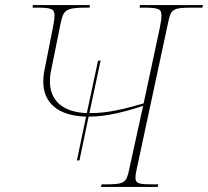

<svg xmlns="http://www.w3.org/2000/svg" viewBox="-20 -734 817 754"><path d="M282 -104H292L328 -276C404 -276 475 -297 542 -318L487 -67C476 -15 469 -10 389 -10H379L376 0H599L602 -10H587C530 -10 512 -11 512 -36C512 -44 513 -53 516 -66L641 -649C652 -699 659 -704 739 -704H775L777 -714H530L528 -704H541C604 -704 614 -699 614 -673C614 -661 612 -646 607 -622L544 -328C424 -292 372 -290 331 -290L375 -496H365L321 -290C225 -293 176 -341 176 -414C176 -426 177 -440 180 -454L218 -642C229 -694 237 -704 319 -704H332L333 -714H109L108 -704H121C184 -704 194 -699 194 -673C194 -661 192 -646 187 -622L154 -455C151 -440 150 -426 150 -413C150 -330 208 -279 318 -276Z"/></svg>

Font: Noto Serif Display Thin
Style: Italic
Weight: 100
Italic angle: -12°
Designer: Monotype Design Team
Foundry: Monotype Imaging Inc.
Version: Version 2.009